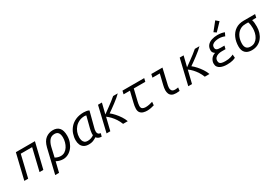

<svg xmlns="http://www.w3.org/2000/svg" viewBox="72 -2005 4922 3419"><g transform="rotate(-30 2532.5 -295.5)"><path d="M21 0 146 -518H538L412 0H334L442 -451H208L100 0Z M549 185 668 -313Q697 -430 762 -479.5Q827 -529 911 -529Q994 -529 1039.5 -478Q1085 -427 1085 -316Q1085 -247 1063.5 -187Q1042 -127 1005 -82.5Q968 -38 919.5 -13Q871 12 817 12Q786 12 751.5 4Q717 -4 679 -24L628 185ZM808 -58Q855 -58 891.5 -81.5Q928 -105 953 -144.5Q978 -184 991 -231Q1004 -278 1004 -324Q1004 -389 979.5 -422.5Q955 -456 902 -456Q837 -456 798.5 -410.5Q760 -365 740 -285L695 -90Q727 -72 755 -65Q783 -58 808 -58Z M1345 13Q1284 13 1246 -11Q1208 -35 1190.5 -75.5Q1173 -116 1173 -168Q1173 -232 1194.5 -296Q1216 -360 1261 -412.5Q1306 -465 1377 -497Q1448 -529 1546 -529Q1567 -529 1600.5 -524Q1634 -519 1653 -506L1575 -207Q1568 -184 1564.5 -164.5Q1561 -145 1561 -125Q1561 -97 1575 -79Q1589 -61 1625 -55L1608 7Q1571 6 1545.5 -6.5Q1520 -19 1506 -40Q1482 -24 1441.5 -5.5Q1401 13 1345 13ZM1360 -52Q1393 -52 1426 -63Q1459 -74 1485 -94Q1482 -108 1484 -131.5Q1486 -155 1490.5 -179.5Q1495 -204 1499 -221L1560 -458Q1558 -459 1545 -461.5Q1532 -464 1526 -464Q1464 -464 1413.5 -440.5Q1363 -417 1327.5 -377Q1292 -337 1273 -285.5Q1254 -234 1254 -178Q1254 -151 1262 -121.5Q1270 -92 1292.5 -72Q1315 -52 1360 -52Z M1712 0 1835 -518H1915L1862 -303Q1912 -339 1964.5 -377Q2017 -415 2064.5 -451.5Q2112 -488 2146 -518H2241Q2219 -494 2180 -461.5Q2141 -429 2096 -395Q2051 -361 2009 -331Q1967 -301 1938 -281Q1977 -251 2018 -205.5Q2059 -160 2094 -107Q2129 -54 2148 0H2052Q2029 -59 1997.5 -107.5Q1966 -156 1929.5 -194.5Q1893 -233 1853 -262L1789 0Z M2541 12Q2504 12 2467.5 1.5Q2431 -9 2407 -37Q2383 -65 2383 -117Q2383 -144 2388 -174Q2393 -204 2400 -232L2453 -451H2322L2338 -518H2785L2769 -451H2532L2477 -224Q2472 -201 2467 -177Q2462 -153 2462 -132Q2462 -87 2487 -71.5Q2512 -56 2550 -56Q2586 -56 2626 -64Q2666 -72 2696 -82L2690 -13Q2659 -3 2619.5 4.5Q2580 12 2541 12Z M3147 0Q3091 0 3059 -19Q3027 -38 3014 -70Q3001 -102 3001 -140Q3001 -165 3005.5 -190.5Q3010 -216 3016 -242L3067 -451H2916L2931 -518H3160L3095 -238Q3088 -212 3083.5 -188Q3079 -164 3079 -143Q3079 -111 3096.5 -88Q3114 -65 3164 -65Q3183 -65 3199 -68Q3215 -71 3225 -72L3217 -5Q3219 -7 3203.5 -3.5Q3188 0 3147 0Z M3392 0 3515 -518H3595L3542 -303Q3592 -339 3644.5 -377Q3697 -415 3744.5 -451.5Q3792 -488 3826 -518H3921Q3899 -494 3860 -461.5Q3821 -429 3776 -395Q3731 -361 3689 -331Q3647 -301 3618 -281Q3657 -251 3698 -205.5Q3739 -160 3774 -107Q3809 -54 3828 0H3732Q3709 -59 3677.5 -107.5Q3646 -156 3609.5 -194.5Q3573 -233 3533 -262L3469 0Z M4184 12Q4151 12 4116 6Q4081 0 4051 -14.5Q4021 -29 4002.5 -55Q3984 -81 3984 -122Q3984 -170 4014 -214Q4044 -258 4103 -276Q4087 -284 4070.5 -303.5Q4054 -323 4054 -354Q4054 -416 4086.5 -455Q4119 -494 4174.5 -512.5Q4230 -531 4300 -531Q4341 -530 4376 -524Q4411 -518 4438 -506L4406 -440Q4393 -448 4358.5 -456.5Q4324 -465 4289 -465Q4252 -465 4215.5 -456.5Q4179 -448 4155 -427Q4131 -406 4131 -368Q4131 -340 4145 -326.5Q4159 -313 4183 -309Q4207 -305 4236 -305H4312L4296 -240H4215Q4179 -240 4144.5 -229.5Q4110 -219 4087 -195Q4064 -171 4064 -132Q4064 -105 4075.5 -88.5Q4087 -72 4115 -64Q4143 -56 4190 -56Q4257 -56 4301 -70.5Q4345 -85 4358 -94L4364 -25Q4350 -14 4304 -1Q4258 12 4184 12ZM4310 -575 4261 -609 4394 -776 4454 -725Z M4696 12Q4611 12 4565.5 -33Q4520 -78 4520 -163Q4520 -263 4555.5 -343.5Q4591 -424 4660 -471Q4729 -518 4829 -518H5065L5050 -451H4965Q4975 -420 4978 -386.5Q4981 -353 4981 -309Q4981 -247 4963 -189.5Q4945 -132 4909 -86.5Q4873 -41 4819.5 -14.5Q4766 12 4696 12ZM4711 -56Q4762 -56 4798.5 -80Q4835 -104 4859 -143Q4883 -182 4894 -229Q4905 -276 4905 -321Q4905 -356 4901 -386.5Q4897 -417 4885 -451H4829Q4757 -451 4705.5 -415Q4654 -379 4626 -317Q4598 -255 4598 -176Q4598 -117 4625.5 -86.5Q4653 -56 4711 -56Z"/></g></svg>

Font: Ubuntu Sans Mono
Style: Italic
Weight: 400
Italic angle: -13.5°
Monospace: yes
Designer: Dalton Maag Ltd
Foundry: Dalton Maag Ltd
Version: Version 1.006